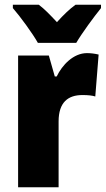

<svg xmlns="http://www.w3.org/2000/svg" viewBox="-20 -786 444 806"><path d="M139 -606H300C324 -647 374 -715 404 -752V-766H297C273 -749 248 -725 219 -693C190 -724 167 -748 143 -766H34V-752C64 -718 118 -644 139 -606ZM345 -563C288 -563 241 -513 218 -465H210L185 -553H56V0H226V-276C226 -357 266 -387 326 -387C351 -387 367 -385 380 -381L394 -557C377 -561 361 -563 345 -563Z"/></svg>

Font: Noto Sans Sinhala Condensed Black
Style: Regular
Weight: 900
Width: 3
Designer: Jelle Bosma - Monotype Design Team
Foundry: Monotype Imaging Inc.
Version: Version 2.006